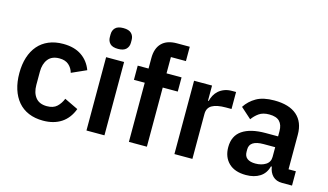

<svg xmlns="http://www.w3.org/2000/svg" viewBox="-87 -1027 2254 1320"><g transform="rotate(15 1040.0 -367.0)"><path d="M280 12Q222 12 177 -7Q132 -26 101.5 -62Q71 -98 55 -148.5Q39 -199 39 -262Q39 -325 55 -375Q71 -425 101.5 -460.5Q132 -496 177 -515Q222 -534 280 -534Q359 -534 410.5 -499Q462 -464 485 -402L380 -355Q371 -388 346.5 -409.5Q322 -431 280 -431Q226 -431 199.5 -397Q173 -363 173 -308V-213Q173 -158 199.5 -124.5Q226 -91 280 -91Q326 -91 351 -114.5Q376 -138 390 -173L488 -126Q462 -57 409 -22.5Q356 12 280 12Z M651 -598Q611 -598 593.5 -616Q576 -634 576 -662V-682Q576 -710 593.5 -728Q611 -746 651 -746Q690 -746 708 -728Q726 -710 726 -682V-662Q726 -634 708 -616Q690 -598 651 -598ZM587 -522H715V0H587Z M889 -421H812V-522H889V-597Q889 -666 925.5 -703Q962 -740 1033 -740H1124V-638H1017V-522H1124V-421H1017V0H889Z M1213 0V-522H1341V-414H1346Q1351 -435 1361.5 -454.5Q1372 -474 1389 -489Q1406 -504 1429.5 -513Q1453 -522 1484 -522H1512V-401H1472Q1407 -401 1374 -382Q1341 -363 1341 -320V0Z M1979 0Q1937 0 1912.5 -24.5Q1888 -49 1882 -90H1876Q1863 -39 1823 -13.5Q1783 12 1724 12Q1644 12 1601 -30Q1558 -72 1558 -142Q1558 -223 1616 -262.5Q1674 -302 1781 -302H1870V-340Q1870 -384 1847 -408Q1824 -432 1773 -432Q1728 -432 1700.5 -412.5Q1673 -393 1654 -366L1578 -434Q1607 -479 1655 -506.5Q1703 -534 1782 -534Q1888 -534 1943 -486Q1998 -438 1998 -348V-102H2050V0ZM1767 -81Q1810 -81 1840 -100Q1870 -119 1870 -156V-225H1788Q1688 -225 1688 -161V-144Q1688 -112 1708.5 -96.5Q1729 -81 1767 -81Z"/></g></svg>

Font: IBM Plex Sans Arabic SmBld
Style: Regular
Weight: 600
Designer: Mike Abbink, Paul van der Laan, Pieter van Rosmalen, Wael Morcos, Khajak Apelian
Foundry: Bold Monday
Version: Version 1.005